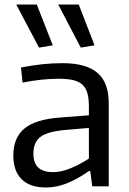

<svg xmlns="http://www.w3.org/2000/svg" viewBox="-20 -826 573 851"><path d="M183 5Q113 5 76 -31.5Q39 -68 39 -137Q39 -215 88 -256Q137 -297 245 -305L374 -315V-354Q374 -389 367.5 -412.5Q361 -436 345.5 -450.5Q330 -465 304 -471Q278 -477 239 -477Q205 -477 165.5 -473Q126 -469 80 -460L73 -527Q126 -537 169.5 -541.5Q213 -546 257 -546Q362 -546 412 -503Q462 -460 462 -369V0H389L380 -68H374Q325 -33 278 -14Q231 5 183 5ZM215 -63Q251 -63 292.5 -80Q334 -97 374 -123V-259L269 -250Q191 -243 159.5 -219.5Q128 -196 128 -144Q128 -63 215 -63ZM153 -615 52 -806H143L214 -625ZM338 -615 238 -806H329L399 -625Z"/></svg>

Font: Encode Sans Normal
Style: Regular
Weight: 400
Designer: Pablo Impallari, Andres Torresi
Foundry: Pablo Impallari, Andres Torresi
Version: Version 1.000; ttfautohint (v1.00) -l 8 -r 50 -G 200 -x 14 -